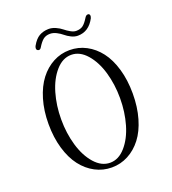

<svg xmlns="http://www.w3.org/2000/svg" viewBox="-159 -1015 1018 1138"><g transform="rotate(-20 350.0 -446.0)"><path d="M85 -365.2Q85 -449.2 106 -519.5Q127 -589.8 163.1 -636.7Q199.2 -683.6 247.6 -709.2Q295.9 -734.9 351.1 -734.9Q406.7 -734.9 455.1 -709.5Q503.4 -684.1 539.3 -637.5Q575.2 -590.8 595.7 -520.5Q616.2 -450.2 616.2 -365.2Q616.2 -280.3 595.7 -210Q575.2 -139.6 539.3 -93Q503.4 -46.4 455.1 -20.8Q406.7 4.9 351.1 4.9Q295.4 4.9 246.8 -20.8Q198.2 -46.4 162.4 -93Q126.5 -139.6 105.7 -210Q85 -280.3 85 -365.2ZM165 -365.2Q165 -277.8 187.5 -200.7Q210 -123.5 253.4 -74.2Q296.9 -24.9 351.1 -24.9Q404.8 -24.9 448 -74.2Q491.2 -123.5 513.7 -200.7Q536.1 -277.8 536.1 -365.2Q536.1 -452.1 513.7 -529.3Q491.2 -606.4 448 -655.8Q404.8 -705.1 351.1 -705.1Q296.9 -705.1 253.4 -655.8Q210 -606.4 187.5 -529.3Q165 -452.1 165 -365.2ZM171.9 -828.1Q192.4 -864.7 217.5 -879.4Q242.7 -894 275.9 -895Q298.3 -895.5 321.3 -885.3Q344.2 -875 359.6 -862.3Q375 -849.6 394 -838.9Q413.1 -828.1 428.2 -828.1Q455.1 -828.1 471.4 -840.1Q487.8 -852.1 507.8 -884.8Q515.1 -896 524.7 -896.7Q534.2 -897.5 537.4 -889.4Q540.5 -881.3 535.2 -869.1Q498 -797.9 428.2 -797.9Q408.2 -797.9 387.2 -808.3Q366.2 -818.8 351.3 -831.5Q336.4 -844.2 315.9 -854.7Q295.4 -865.2 275.9 -865.2Q249.5 -865.2 232.4 -851.6Q215.3 -837.9 196.8 -807.1Q189 -793.9 176.8 -798.3Q165 -802.7 168 -817.4Q168.9 -822.8 171.9 -828.1Z"/></g></svg>

Font: Director Light
Style: Regular
Weight: 100
Designer: Ange Degheest & May Jolivet & Justine Herbel
Foundry: Velvetyne Type Foundry
Version: Version 1.000;FEAKit 1.0